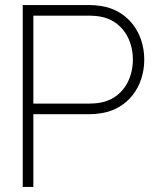

<svg xmlns="http://www.w3.org/2000/svg" viewBox="-20 -740 621 760"><path d="M70 0H112V-288H335C349 -288 363 -289 381 -292C485 -308 551 -396 551 -504C551 -612 485 -700 381 -716C363 -719 349 -720 335 -720H70ZM112 -330V-678H335C346 -678 363 -677 379 -674C462 -658 506 -585 506 -504C506 -423 462 -350 379 -334C363 -331 346 -330 335 -330Z"/></svg>

Font: Hauora ExtraLight
Style: Regular
Weight: 200
Designer: Mikhail Sharanda
Foundry: WCYS & Co.
Version: Version 1.010